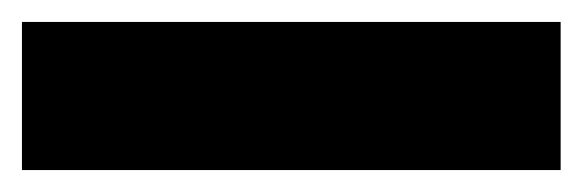

<svg xmlns="http://www.w3.org/2000/svg" viewBox="-20 13 531 175"><path d="M0 168V33H491V168Z"/></svg>

Font: Bricolage Grotesque 96pt ExtraBold SemiCondensed
Style: Regular
Weight: 800
Width: 4
Version: Version 1.001;gftools[0.9.33.dev8+g029e19f]